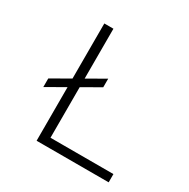

<svg xmlns="http://www.w3.org/2000/svg" viewBox="-155 -825 953 967"><g transform="rotate(30 322.0 -341.0)"><path d="M75 -301 337 -451V-401L75 -251ZM181 0V-682H234V0ZM215 0V-48H600V0Z"/></g></svg>

Font: Outfit Thin ExtraLight
Style: Regular
Weight: 250
Version: Version 1.100;gftools[0.9.27]